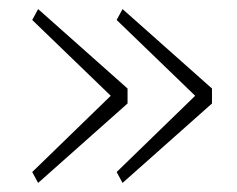

<svg xmlns="http://www.w3.org/2000/svg" viewBox="-20 -503 522 423"><path d="M51 -124 224 -292 51 -459 64 -483 261 -308V-275L64 -100ZM237 -124 410 -292 237 -459 250 -483 447 -308V-275L250 -100Z"/></svg>

Font: IBM Plex Sans Thai ExtLt
Style: Regular
Weight: 200
Designer: Mike Abbink, Paul van der Laan, Pieter van Rosmalen, Ben Mitchell, Mark Frömberg
Foundry: Bold Monday
Version: Version 1.2